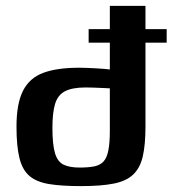

<svg xmlns="http://www.w3.org/2000/svg" viewBox="-20 -630 586 652"><path d="M281 -531H353V-610H474V-531H546V-485H474V-201Q474 -139 465 -99.5Q456 -60 432.5 -37.5Q409 -15 366 -6.5Q323 2 255 2Q189 2 146.5 -5Q104 -12 80 -32.5Q56 -53 46 -93.5Q36 -134 36 -200Q36 -278 58 -321.5Q80 -365 126.5 -382.5Q173 -400 249 -400Q258 -400 273.5 -399.5Q289 -399 305.5 -398Q322 -397 335 -396Q348 -395 353 -394V-485H281ZM250 -61Q280 -61 300 -65Q320 -69 331.5 -81.5Q343 -94 348 -119.5Q353 -145 353 -186V-330Q351 -330 342.5 -330.5Q334 -331 321.5 -331.5Q309 -332 296 -332.5Q283 -333 271 -333Q225 -333 200.5 -320Q176 -307 167 -277Q158 -247 158 -196Q158 -138 167 -109Q176 -80 196.5 -70.5Q217 -61 250 -61Z"/></svg>

Font: Genos Thin SemiBold
Style: Regular
Weight: 600
Version: Version 1.010